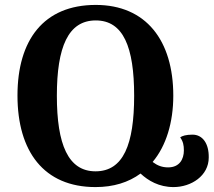

<svg xmlns="http://www.w3.org/2000/svg" viewBox="-20 -747 868 780"><path d="M762 -200C736 -200 720 -195 712 -189C724 -172 727 -157 727 -136C727 -100 709 -67 663 -67C639 -67 620 -74 600 -89C655 -154 684 -250 684 -358C684 -583 573 -727 369 -727C157 -727 51 -584 51 -359C51 -132 158 13 368 13C441 13 502 -6 551 -42C582 -13 626 13 685 13C757 13 828 -33 828 -107C829 -164 803 -200 762 -200ZM368 -51C257 -51 211 -160 211 -358C211 -556 257 -664 369 -664C481 -664 525 -556 525 -358C525 -160 481 -51 368 -51Z"/></svg>

Font: Noto Serif Georgian SemiCondensed Bold
Style: Regular
Weight: 700
Width: 4
Designer: Monotype Design Team, Akaki Razmadze
Foundry: Google LLC
Version: Version 2.003